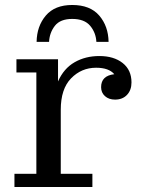

<svg xmlns="http://www.w3.org/2000/svg" viewBox="-20 -751 583 771"><path d="M127 -583Q128 -646 164 -688.5Q200 -731 270 -731Q342 -731 378.5 -688.5Q415 -646 416 -583H367Q365 -620 342 -647.5Q319 -675 270 -675Q222 -675 200.5 -647.5Q179 -620 177 -583ZM38 0V-53H126V-460H46V-513H213V-424Q236 -476 279.5 -501Q323 -526 379 -526Q437 -526 472.5 -498Q508 -470 508 -420Q508 -389 490 -370Q472 -351 442 -351Q417 -351 401.5 -365Q386 -379 386 -401Q386 -447 439 -453Q417 -479 366 -479Q307 -479 265.5 -436.5Q224 -394 224 -310V-53H351V0Z"/></svg>

Font: Montagu Slab 16pt
Style: Regular
Weight: 400
Designer: Florian Karsten
Foundry: Florian Karsten
Version: Version 1.000; ttfautohint (v1.8.3)